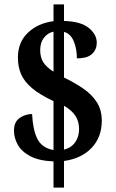

<svg xmlns="http://www.w3.org/2000/svg" viewBox="-20 -780 529 879"><path d="M225 -41Q157 -44 117.5 -65.5Q78 -87 61 -118Q44 -149 44 -182Q44 -222 70 -240Q96 -258 127 -258Q130 -188 150.5 -145.5Q171 -103 225 -93V-317Q161 -347 126 -377Q91 -407 76.5 -440.5Q62 -474 62 -516Q62 -587 108 -630.5Q154 -674 225 -683V-760H273V-684Q349 -682 386 -652.5Q423 -623 423 -584Q423 -554 402 -533.5Q381 -513 332 -513Q332 -557 317.5 -591.5Q303 -626 273 -634V-425Q321 -402 360.5 -375Q400 -348 423 -312.5Q446 -277 446 -227Q446 -152 399.5 -103Q353 -54 273 -43V79H225ZM225 -635Q199 -630 181.5 -607.5Q164 -585 164 -551Q164 -517 178.5 -494.5Q193 -472 225 -452ZM273 -95Q306 -103 324 -128.5Q342 -154 342 -189Q342 -223 326 -248.5Q310 -274 273 -296Z"/></svg>

Font: Noto Serif Lao Condensed
Style: Bold
Weight: 700
Width: 3
Designer: Monotype Design Team
Foundry: Monotype Imaging Inc.
Version: Version 2.003; ttfautohint (v1.8.4.7-5d5b)